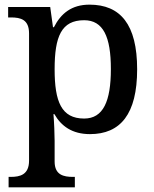

<svg xmlns="http://www.w3.org/2000/svg" viewBox="-20 -566 663 826"><path d="M17 240H302V195H294C254 195 215 187 215 129V40C215 14 213 -39 210 -75H214C243 -24 290 11 367 11C498 11 570 -75 570 -268C570 -461 498 -546 365 -546C288 -546 242 -508 212 -449H208L196 -536H15V-491H27C69 -491 105 -482 105 -422V125C105 186 66 195 26 195H17ZM342 -56C244 -56 215 -129 215 -268C215 -409 244 -479 342 -479C424 -479 457 -408 457 -269C457 -130 424 -56 342 -56Z"/></svg>

Font: Noto Serif Yezidi Medium
Style: Regular
Weight: 500
Designer: Dalton Maag Ltd
Foundry: Dalton Maag Ltd
Version: Version 1.001